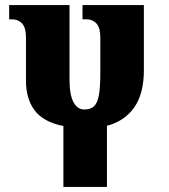

<svg xmlns="http://www.w3.org/2000/svg" viewBox="-20 -734 663 754"><path d="M229 -239Q150 -255 116 -300.5Q82 -346 82 -417V-587Q82 -625 67 -641.5Q52 -658 28 -658H16V-714H253V-421Q253 -362 268.5 -333Q284 -304 311 -304Q336 -304 349.5 -317Q363 -330 368.5 -361Q374 -392 374 -450V-587Q374 -625 359 -641.5Q344 -658 321 -658H304V-714H545V-458Q545 -366 507 -312Q469 -258 400 -240V0H229Z"/></svg>

Font: Noto Serif Georgian Black Cond
Style: Regular
Weight: 900
Width: 3
Designer: Monotype Design team
Foundry: Monotype Imaging Inc.
Version: Version 1.000